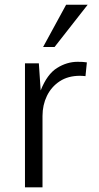

<svg xmlns="http://www.w3.org/2000/svg" viewBox="-20 -798 421 818"><path d="M86.4 0V-528.3H145.5L153.3 -412.6Q180.7 -481.9 222.9 -508.3Q265.1 -534.7 310.5 -534.7Q322.3 -534.7 331.8 -534.2Q341.3 -533.7 350.1 -532.2L344.2 -473.6Q338.9 -474.1 332.5 -474.6Q326.2 -475.1 320.8 -475.1Q270 -475.1 234.4 -451.7Q198.7 -428.2 179.9 -389.4Q161.1 -350.6 161.1 -304.2V0ZM163.6 -597.7 261.7 -777.8H353.5L212.4 -597.7Z"/></svg>

Font: Comme Light
Style: Regular
Weight: 300
Version: Version 1.000;gftools[0.9.27]